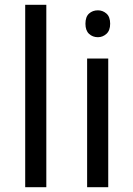

<svg xmlns="http://www.w3.org/2000/svg" viewBox="-20 -780 556 800"><path d="M173 0H85V-760H173Z M431 -536V0H343V-536ZM388 -737Q408 -737 423.5 -723.5Q439 -710 439 -681Q439 -653 423.5 -639Q408 -625 388 -625Q366 -625 351 -639Q336 -653 336 -681Q336 -710 351 -723.5Q366 -737 388 -737Z"/></svg>

Font: Noto Sans Tangsa
Style: Regular
Weight: 400
Designer: David Williams
Foundry: Google LLC
Version: Version 1.504